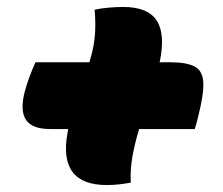

<svg xmlns="http://www.w3.org/2000/svg" viewBox="-20 -575 640 552"><path d="M82 -396H237Q241 -409 244 -421Q252 -453 253.5 -484Q255 -515 252 -547Q269 -551 292 -553Q315 -555 334 -555Q405 -555 430.5 -516Q456 -477 439 -396H469Q517 -396 540 -383.5Q563 -371 564.5 -337.5Q566 -304 550 -241Q548 -232 545.5 -223Q543 -214 540 -204H380Q368 -165 361 -126.5Q354 -88 356 -50Q340 -47 323 -45Q306 -43 287 -43Q147 -43 174 -192Q175 -198 176 -204H124Q73 -204 55 -230Q37 -256 51 -311Q56 -330 64 -352Q72 -374 82 -396Z"/></svg>

Font: Recursive Sn Csl St Blk
Style: Italic
Weight: 900
Italic angle: -15°
Version: Version 1.079;hotconv 1.0.112;makeotfexe 2.5.65598; ttfautoh